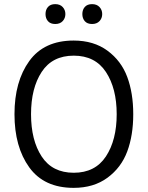

<svg xmlns="http://www.w3.org/2000/svg" viewBox="-20 -892 714 928"><path d="M336 -696Q433 -696 499.5 -647Q566 -598 595 -520Q624 -442 624 -340Q624 -238 595 -160Q566 -82 499.5 -33Q433 16 336 16Q193 16 121.5 -83Q50 -182 50 -340Q50 -498 121.5 -597Q193 -696 336 -696ZM181.5 -544.5Q130 -466 130 -340Q130 -214 181.5 -135.5Q233 -57 336.5 -57Q440 -57 492 -136Q544 -215 544 -340Q544 -465 492 -544Q440 -623 336.5 -623Q233 -623 181.5 -544.5ZM390 -789.5Q378 -803 378 -824Q378 -845 390 -858.5Q402 -872 425 -872Q448 -872 461 -858Q474 -844 474 -824Q474 -804 461 -790Q448 -776 425 -776Q402 -776 390 -789.5ZM212 -789.5Q200 -803 200 -824Q200 -845 212 -858.5Q224 -872 247 -872Q270 -872 283 -858Q296 -844 296 -824Q296 -804 283 -790Q270 -776 247 -776Q224 -776 212 -789.5Z"/></svg>

Font: Imprima
Style: Regular
Weight: 400
Version: Version 1.001